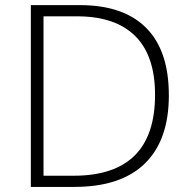

<svg xmlns="http://www.w3.org/2000/svg" viewBox="-20 -734 746 754"><path d="M588.9 -361.8Q588.9 -515.1 511 -592.5Q433.1 -669.9 282.2 -669.9H150.9V-43.9H269Q588.9 -43.9 588.9 -361.8ZM272 0H101.1V-713.9H293.9Q464.8 -713.9 554 -624.5Q643.1 -535.2 643.1 -359.4Q643.1 -183.6 548.8 -91.8Q454.6 0 272 0Z"/></svg>

Font: OpenSans-Light
Style: Regular
Weight: 300
Foundry: Ascender Corporation
Version: Version 1.10